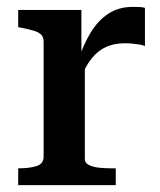

<svg xmlns="http://www.w3.org/2000/svg" viewBox="-20 -539 465 559"><path d="M402 -516V-405Q395 -408 385 -409.5Q375 -411 365 -412Q355 -413 345 -413Q319 -413 299.5 -406.5Q280 -400 264.5 -387Q249 -374 236 -353.5Q223 -333 209 -304L208 -364Q223 -410 244.5 -445Q266 -480 296 -499.5Q326 -519 367 -519Q378 -519 387.5 -518.5Q397 -518 402 -516ZM33 0V-49H35Q66 -49 86.5 -55.5Q107 -62 107 -83V-417Q107 -431 100 -438Q93 -445 78.5 -449.5Q64 -454 43 -458L33 -460V-510H217V-359L227 -369V-76Q227 -64 240 -58Q253 -52 270.5 -50.5Q288 -49 302 -49H317V0Z"/></svg>

Font: Roboto Serif 36pt Medium
Style: Regular
Weight: 500
Designer: Greg Gazdowicz
Foundry: Commercial Type
Version: Version 1.008